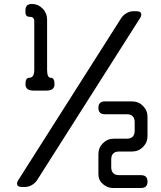

<svg xmlns="http://www.w3.org/2000/svg" viewBox="-20 -834 805 958"><path d="M493 84Q516 104 543 104H684Q716 104 716 72Q716 40 684 40H575Q535 40 535 0V-38Q535 -78 575 -78H639Q671 -78 693.5 -100.5Q716 -123 716 -155V-251Q716 -283 693.5 -305.5Q671 -328 639 -328H503Q471 -328 471 -296Q471 -264 503 -264H612Q652 -264 652 -224V-182Q652 -142 612 -142H548Q516 -142 493.5 -119.5Q471 -97 471 -65V35Q471 65 493 84ZM65 82Q65 99 90 99H104Q122 99 138.5 89.5Q155 80 165 65L679 -744Q685 -753 685 -761Q685 -778 660 -778H646Q628 -778 611.5 -768.5Q595 -759 585 -744L71 65Q65 74 65 82ZM107 -414Q107 -382 147 -382H212Q252 -382 252 -414Q252 -446 233 -446Q215 -446 215 -486V-734Q215 -769 192.5 -791.5Q170 -814 142 -814H138Q107 -814 107 -783V-772Q107 -750 129 -750Q151 -750 151 -728V-486Q151 -446 126 -446Q107 -446 107 -414Z"/></svg>

Font: WDXL Lubrifont TC
Style: Regular
Weight: 400
Designer: [WDXL Lubrifont] Copyright 2020-2022 (c) NightFurySL2001, Skr-ZERO; [ZCOOL QingKe HuangYou] Copyright 2018-2022 (c) The 
Version: Version 2.001;hotconv 1.1.1;makeotfexe 2.6.0